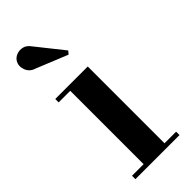

<svg xmlns="http://www.w3.org/2000/svg" viewBox="-230 -741 779 779"><g transform="rotate(-45 160.0 -351.0)"><path d="M221 -460V-19.5H287.5V0H34.5V-19.5H101V-440.5H34.5V-460ZM200 -549 66 -603.5Q39 -611.5 30.2 -636.2Q21.5 -661 34 -680.5Q41 -692 56.2 -698Q71.5 -704 88.8 -700Q106 -696 119 -677.5L211 -562Z"/></g></svg>

Font: Bodoni Moda SemiBold
Style: Regular
Weight: 600
Designer: Owen Earl
Foundry: indestructible type
Version: Version 2.005; ttfautohint (v1.8.4.7-5d5b)